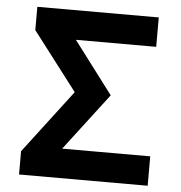

<svg xmlns="http://www.w3.org/2000/svg" viewBox="-51 -749 753 797"><g transform="rotate(5 325.5 -350.0)"><path d="M57.5 0V-97L258 -360.5L72.5 -603V-700H578.5V-577.5H244L408 -360.5L226.5 -122.5H593.5V0Z"/></g></svg>

Font: Overpass
Style: Bold
Weight: 700
Designer: Delve Withrington, Dave Bailey, Thomas Jockin
Foundry: Delve Fonts LLC
Version: Version 4.000; ttfautohint (v1.8.3)